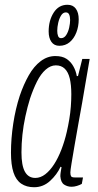

<svg xmlns="http://www.w3.org/2000/svg" viewBox="-20 -773 409 805"><path d="M123 12Q91 12 69 -3Q47 -18 36.5 -50Q26 -82 26 -133Q26 -192 35.5 -254.5Q45 -317 63 -372Q79 -419 100.5 -457Q122 -495 150.5 -516.5Q179 -538 212 -538Q241 -538 258.5 -526.5Q276 -515 287 -496Q298 -477 302 -454H307L325 -526H356L336 -410Q332 -384 324.5 -342.5Q317 -301 308.5 -253.5Q300 -206 292.5 -162.5Q285 -119 280 -88.5Q275 -58 275 -50Q275 -39 278 -34Q281 -29 294 -29H328L323 -2Q314 3 302.5 6.5Q291 10 280 10Q263 10 249 1Q235 -8 233 -34Q233 -42 234.5 -51.5Q236 -61 238 -72L234 -74Q219 -41 190 -14.5Q161 12 123 12ZM128 -27Q150 -27 170 -42.5Q190 -58 207 -84.5Q224 -111 237.5 -146Q251 -181 260 -220Q266 -246 270.5 -273Q275 -300 277 -326.5Q279 -353 279 -378Q279 -417 272.5 -444Q266 -471 251.5 -485Q237 -499 214 -499Q192 -499 171.5 -481Q151 -463 135 -431Q119 -399 106 -360Q95 -325 86.5 -285.5Q78 -246 74 -208Q70 -170 70 -134Q70 -79 84.5 -53Q99 -27 128 -27ZM229 -581Q207 -581 195.5 -597.5Q184 -614 184 -641Q184 -687 205 -720Q226 -753 263 -753Q286 -753 298 -736.5Q310 -720 310 -692Q310 -662 300 -636.5Q290 -611 272 -596Q254 -581 229 -581ZM236 -613Q249 -613 257.5 -626Q266 -639 270 -657Q274 -675 274 -689Q274 -703 270 -712Q266 -721 256 -721Q244 -721 236 -708Q228 -695 224 -677Q220 -659 220 -644Q220 -631 223.5 -622Q227 -613 236 -613Z"/></svg>

Font: Archivo ExtraCondensed Thin
Style: Italic
Weight: 250
Width: 2
Italic angle: -10°
Designer: Hector Gatti
Foundry: Omnibus-Type
Version: Version 2.001